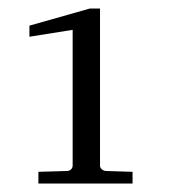

<svg xmlns="http://www.w3.org/2000/svg" viewBox="-20 -812 406 449"><path d="M69.8 -382.8V-410.2L136.2 -412.1Q142.1 -412.1 146 -415.8Q149.9 -419.4 149.9 -424.8V-742.2L48.8 -726.1V-752L189.9 -792H213.9V-424.8Q213.9 -419.4 218.5 -415.8Q223.1 -412.1 229 -412.1L290 -410.2V-382.8Z"/></svg>

Font: BabelStone Ogham Pictish
Style: Bold Italic
Weight: 700
Italic angle: -30°
Designer: Andrew West
Foundry: BabelStone
Version: Version 1.02 March 14, 2022